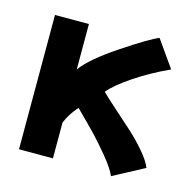

<svg xmlns="http://www.w3.org/2000/svg" viewBox="-83 -600 685 689"><g transform="rotate(15 259.0 -255.0)"><path d="M287.6 -278.8Q303.2 -263.2 341.6 -229.2Q379.9 -195.3 408.9 -168.9Q438 -142.6 466.1 -109.9Q494.1 -77.1 502.9 -53.7L387.7 7.8Q377.4 -17.1 343.8 -58.1Q310.1 -99.1 283.4 -126.7Q256.8 -154.3 211.9 -198.7Q184.6 -168.5 169.9 -133.3V0H43.9V-499H169.9V-330.1Q202.6 -376 298.8 -439.9Q395 -503.9 427.7 -516.6L497.1 -418Q424.8 -384.8 367.7 -345.9Q310.5 -307.1 287.6 -278.8Z"/></g></svg>

Font: Fantasque Sans Mono
Style: Bold
Weight: 700
Monospace: yes
Designer: Jany Belluz
Version: Version 1.8.0 ; ttfautohint (v1.8.2)